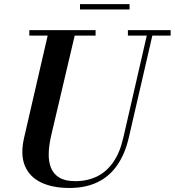

<svg xmlns="http://www.w3.org/2000/svg" viewBox="-20 -896 846 930"><path d="M316 14.5Q234.5 14.5 178.5 -12.5Q122.5 -39.5 100.2 -93.8Q78 -148 97 -230L217 -750H348L228 -240Q217 -193 216 -152.8Q215 -112.5 227.2 -82.5Q239.5 -52.5 268 -35.5Q296.5 -18.5 344.5 -18.5Q402.5 -18.5 448.8 -40.8Q495 -63 528 -109.8Q561 -156.5 577.5 -230L697 -750H724L604 -230Q586 -151.5 548.5 -96.8Q511 -42 453 -13.8Q395 14.5 316 14.5ZM122 -723.5V-750H443V-723.5ZM599.5 -723.5V-750H806.5V-723.5ZM367.5 -850V-876H607.5V-850Z"/></svg>

Font: Bodoni Moda 9pt SemiBold
Style: Italic
Weight: 600
Italic angle: -13°
Designer: Owen Earl
Foundry: indestructible type
Version: Version 2.004